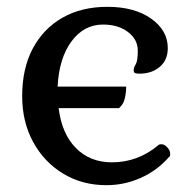

<svg xmlns="http://www.w3.org/2000/svg" viewBox="-20 -529 559 563"><path d="M292 14Q221 14 165 -20Q109 -54 77 -113Q45 -172 45 -247Q45 -328 76 -386.5Q107 -445 163 -477Q219 -509 295 -509Q374 -509 423 -474.5Q472 -440 472 -388Q472 -353 448.5 -333Q425 -313 389 -313Q381 -313 376.5 -314.5Q372 -316 372 -323Q372 -331 378 -340.5Q384 -350 384 -381Q384 -413 355.5 -435Q327 -457 282 -457Q226 -457 189.5 -407.5Q153 -358 149 -275H350Q350 -258 346 -240.5Q342 -223 329 -212H152Q161 -137 202.5 -95Q244 -53 308 -53Q384 -53 444 -103Q446 -106 454 -106Q462 -106 470.5 -97Q479 -88 479 -78Q479 -70 476 -69Q441 -29 393 -7.5Q345 14 292 14Z"/></svg>

Font: Gabriela
Style: Regular
Weight: 400
Designer: Eduardo Rodriguez Tunni
Foundry: Eduardo Rodriguez Tunni
Version: Version 2.001;gftools[0.9.26]